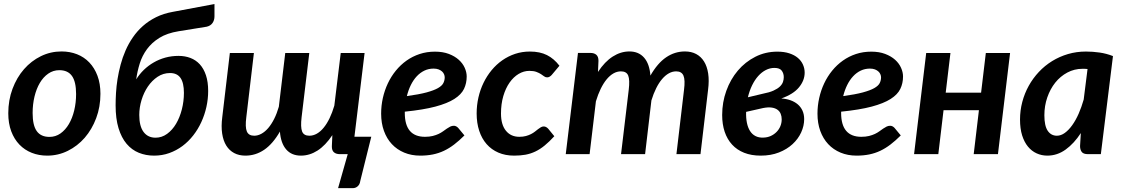

<svg xmlns="http://www.w3.org/2000/svg" viewBox="-20 -782 5698 974"><path d="M231 -87.5Q262 -87.5 287 -105.2Q312 -123 329.5 -152.8Q347 -182.5 356.5 -222Q366 -261.5 366 -305Q366 -367.5 345 -396.8Q324 -426 281 -426Q250 -426 224.8 -408.5Q199.5 -391 182 -361.2Q164.5 -331.5 155 -292Q145.5 -252.5 145.5 -208.5Q145.5 -146 166.5 -116.8Q187.5 -87.5 231 -87.5ZM219.5 7.5Q177 7.5 141 -6.8Q105 -21 78.5 -48.5Q52 -76 37 -116Q22 -156 22 -207.5Q22 -274 43.5 -331.5Q65 -389 101.8 -431Q138.5 -473 187.5 -497Q236.5 -521 292 -521Q334.5 -521 370.8 -506.8Q407 -492.5 433.2 -465Q459.5 -437.5 474.5 -397.5Q489.5 -357.5 489.5 -306Q489.5 -240 468 -182.8Q446.5 -125.5 409.8 -83.2Q373 -41 324 -16.8Q275 7.5 219.5 7.5Z M842.5 -411.5Q808 -411.5 779.5 -392.5Q751 -373.5 730.2 -343Q709.5 -312.5 698 -274.5Q686.5 -236.5 686.5 -199Q686.5 -142 708.2 -112.8Q730 -83.5 769 -83.5Q801 -83.5 827.8 -103Q854.5 -122.5 873.2 -154.2Q892 -186 902.5 -227Q913 -268 913 -311Q913 -361.5 895.8 -386.5Q878.5 -411.5 842.5 -411.5ZM1068 -761.5V-699Q1068 -679.5 1058 -665.2Q1048 -651 1028.5 -646.5L886 -623.5Q827.5 -614 788.8 -590Q750 -566 725.5 -532.5Q701 -499 688.8 -459.5Q676.5 -420 671 -379.5Q687.5 -406 710 -427.8Q732.5 -449.5 759.8 -465.2Q787 -481 818.8 -489.8Q850.5 -498.5 886 -498.5Q918.5 -498.5 946 -488Q973.5 -477.5 993.5 -455.8Q1013.5 -434 1024.8 -400.2Q1036 -366.5 1036 -320.5Q1036 -279.5 1027 -239.2Q1018 -199 1001.2 -162.5Q984.5 -126 960.2 -95Q936 -64 905.5 -41.2Q875 -18.5 838.8 -5.5Q802.5 7.5 761.5 7.5Q720 7.5 684.2 -7Q648.5 -21.5 622.2 -52.5Q596 -83.5 581.2 -132Q566.5 -180.5 566.5 -248Q566.5 -277 568.5 -311Q570.5 -345 576.2 -381Q582 -417 591.8 -453.8Q601.5 -490.5 616.8 -525.5Q632 -560.5 653.8 -592.2Q675.5 -624 704.8 -650Q734 -676 771.8 -694.8Q809.5 -713.5 857 -722Z M1863.5 -88.5 1807.5 136.5Q1805.5 153 1794.8 162.8Q1784 172.5 1769.5 172.5H1695L1744 0H1704.5Q1685 0 1674 -9.5Q1663 -19 1663.5 -40L1666 -96.5Q1631 -44 1590.8 -18.2Q1550.5 7.5 1506.5 7.5Q1459 7.5 1431.8 -24Q1404.5 -55.5 1400 -114.5Q1364 -52 1320.2 -22.2Q1276.5 7.5 1225 7.5Q1192.5 7.5 1168 -5.5Q1143.5 -18.5 1128 -43.2Q1112.5 -68 1107 -104.5Q1101.5 -141 1107.5 -187.5L1146 -513H1268L1229.5 -187.5Q1223 -137 1232.2 -115.2Q1241.5 -93.5 1269.5 -93.5Q1288 -93.5 1306.2 -103.5Q1324.5 -113.5 1340.8 -132.5Q1357 -151.5 1370.8 -178.8Q1384.5 -206 1394.5 -240.5L1427 -513H1549L1510 -187.5Q1504 -137 1512.5 -115.2Q1521 -93.5 1549.5 -93.5Q1569 -93.5 1587.5 -104Q1606 -114.5 1622.2 -134.5Q1638.5 -154.5 1652 -182.5Q1665.5 -210.5 1676 -246L1708.5 -513H1829.5L1778 -88.5Z M2179.5 -434Q2154.5 -434 2133 -423.8Q2111.5 -413.5 2094.2 -395Q2077 -376.5 2064.2 -350.8Q2051.5 -325 2044 -294.5Q2106 -303 2143.8 -313.2Q2181.5 -323.5 2202 -335.2Q2222.5 -347 2229.2 -360.8Q2236 -374.5 2236 -389.5Q2236 -397 2232.8 -405Q2229.5 -413 2222.8 -419.2Q2216 -425.5 2205.2 -429.8Q2194.5 -434 2179.5 -434ZM2033.5 -209Q2033.5 -88 2136 -88Q2158 -88 2175 -92.2Q2192 -96.5 2204.8 -102.5Q2217.5 -108.5 2227.8 -116Q2238 -123.5 2246.8 -129.5Q2255.5 -135.5 2264 -139.8Q2272.5 -144 2282.5 -144Q2288.5 -144 2294.2 -141Q2300 -138 2304.5 -133L2336 -95Q2309.5 -68.5 2284 -49Q2258.5 -29.5 2232 -17Q2205.5 -4.5 2176 1.5Q2146.5 7.5 2112 7.5Q2067 7.5 2030.5 -7.8Q1994 -23 1968 -50.8Q1942 -78.5 1927.8 -117.8Q1913.5 -157 1913.5 -205.5Q1913.5 -246 1922.2 -285Q1931 -324 1947.5 -359Q1964 -394 1988 -423.5Q2012 -453 2042.2 -474.5Q2072.5 -496 2108.8 -508Q2145 -520 2186.5 -520Q2226.5 -520 2256.8 -508.5Q2287 -497 2307.2 -478.8Q2327.5 -460.5 2337.5 -438Q2347.5 -415.5 2347.5 -394Q2347.5 -359.5 2333.8 -331Q2320 -302.5 2284.8 -280Q2249.5 -257.5 2188.5 -241.2Q2127.5 -225 2033.5 -215.5Z M2792 -91Q2766.5 -63 2743.2 -44Q2720 -25 2696 -13.5Q2672 -2 2645.8 2.8Q2619.5 7.5 2588 7.5Q2543.5 7.5 2508.2 -7.8Q2473 -23 2448.5 -51Q2424 -79 2411 -118.5Q2398 -158 2398 -206.5Q2398 -248 2407 -287.5Q2416 -327 2433 -362Q2450 -397 2474 -426Q2498 -455 2528 -476Q2558 -497 2593.2 -508.8Q2628.5 -520.5 2668 -520.5Q2719 -520.5 2754.8 -502.5Q2790.5 -484.5 2818 -448.5L2778.5 -401.5Q2774.5 -397 2768.5 -393.2Q2762.5 -389.5 2755.5 -389.5Q2747 -389.5 2740.2 -394.8Q2733.5 -400 2724.2 -406Q2715 -412 2701.2 -417.2Q2687.5 -422.5 2665.5 -422.5Q2637 -422.5 2611 -407Q2585 -391.5 2565 -363Q2545 -334.5 2533.2 -294.5Q2521.5 -254.5 2521.5 -206Q2521.5 -149.5 2546.5 -118.8Q2571.5 -88 2614.5 -88Q2633.5 -88 2648 -92Q2662.5 -96 2673.8 -101.8Q2685 -107.5 2693.5 -114.2Q2702 -121 2709.5 -126.8Q2717 -132.5 2723.8 -136.5Q2730.5 -140.5 2738.5 -140.5Q2745 -140.5 2750.8 -137.2Q2756.5 -134 2761 -129L2792 -91Z M2850 0 2912 -513.5H2975Q2994.5 -513.5 3005.2 -504Q3016 -494.5 3016 -473.5L3013.5 -417Q3048 -469.5 3088.5 -495.2Q3129 -521 3173 -521Q3220 -521 3247.5 -489.5Q3275 -458 3279.5 -398.5Q3315.5 -461.5 3359.2 -491.2Q3403 -521 3454.5 -521Q3487 -521 3511.5 -508Q3536 -495 3551.5 -470.2Q3567 -445.5 3572.5 -409.2Q3578 -373 3572 -326.5L3533.5 0H3411.5L3450 -326.5Q3456.5 -376.5 3447.2 -398.2Q3438 -420 3410 -420Q3391 -420 3373 -410Q3355 -400 3338.8 -381Q3322.5 -362 3308.8 -334.5Q3295 -307 3284.5 -272.5L3252.5 0H3130.5L3169.5 -326.5Q3175.5 -376.5 3167 -398.2Q3158.5 -420 3130 -420Q3110 -420 3091.8 -409.5Q3073.5 -399 3057.2 -379.2Q3041 -359.5 3027.2 -331.2Q3013.5 -303 3003 -268L2971 0Z M3765 -214.5Q3764 -183.5 3769 -159Q3774 -134.5 3784.8 -117.5Q3795.5 -100.5 3812.5 -91.8Q3829.5 -83 3852.5 -84Q3873 -84.5 3890 -92.2Q3907 -100 3919.5 -112.8Q3932 -125.5 3938.8 -142Q3945.5 -158.5 3945.5 -176.5Q3945.5 -191.5 3940.5 -204.2Q3935.5 -217 3924.2 -225.2Q3913 -233.5 3895.2 -236.2Q3877.5 -239 3851.5 -234ZM3849.5 -306.5Q3883.5 -313 3904.2 -322.5Q3925 -332 3936.5 -343.2Q3948 -354.5 3952 -366.5Q3956 -378.5 3956 -390.5Q3956 -410 3945.5 -423.8Q3935 -437.5 3908.5 -437.5Q3886 -437.5 3865 -426.8Q3844 -416 3826.5 -396.5Q3809 -377 3795.5 -349.5Q3782 -322 3774 -288.5ZM3943.5 -282.5Q3968.5 -281 3989.8 -273.5Q4011 -266 4026.5 -253Q4042 -240 4050.8 -221Q4059.5 -202 4059.5 -177.5Q4059.5 -143.5 4044.2 -110.2Q4029 -77 4000.5 -50.8Q3972 -24.5 3931.2 -8.5Q3890.5 7.5 3839 7.5Q3791.5 7.5 3755 -7Q3718.5 -21.5 3693.8 -48.5Q3669 -75.5 3656.2 -113.5Q3643.5 -151.5 3643.5 -198.5Q3643.5 -263 3664.5 -321.2Q3685.5 -379.5 3723 -423.8Q3760.5 -468 3811.8 -494Q3863 -520 3923.5 -520Q3958 -520 3984 -511.5Q4010 -503 4027.2 -488.5Q4044.5 -474 4053.2 -454.5Q4062 -435 4062 -413.5Q4062 -374 4033.2 -339Q4004.5 -304 3943.5 -282.5Z M4393 -434Q4368 -434 4346.5 -423.8Q4325 -413.5 4307.8 -395Q4290.5 -376.5 4277.8 -350.8Q4265 -325 4257.5 -294.5Q4319.5 -303 4357.2 -313.2Q4395 -323.5 4415.5 -335.2Q4436 -347 4442.8 -360.8Q4449.5 -374.5 4449.5 -389.5Q4449.5 -397 4446.2 -405Q4443 -413 4436.2 -419.2Q4429.5 -425.5 4418.8 -429.8Q4408 -434 4393 -434ZM4247 -209Q4247 -88 4349.5 -88Q4371.5 -88 4388.5 -92.2Q4405.5 -96.5 4418.2 -102.5Q4431 -108.5 4441.2 -116Q4451.5 -123.5 4460.2 -129.5Q4469 -135.5 4477.5 -139.8Q4486 -144 4496 -144Q4502 -144 4507.8 -141Q4513.5 -138 4518 -133L4549.5 -95Q4523 -68.5 4497.5 -49Q4472 -29.5 4445.5 -17Q4419 -4.5 4389.5 1.5Q4360 7.5 4325.5 7.5Q4280.5 7.5 4244 -7.8Q4207.5 -23 4181.5 -50.8Q4155.5 -78.5 4141.2 -117.8Q4127 -157 4127 -205.5Q4127 -246 4135.8 -285Q4144.5 -324 4161 -359Q4177.5 -394 4201.5 -423.5Q4225.5 -453 4255.8 -474.5Q4286 -496 4322.2 -508Q4358.5 -520 4400 -520Q4440 -520 4470.2 -508.5Q4500.5 -497 4520.8 -478.8Q4541 -460.5 4551 -438Q4561 -415.5 4561 -394Q4561 -359.5 4547.2 -331Q4533.5 -302.5 4498.2 -280Q4463 -257.5 4402 -241.2Q4341 -225 4247 -215.5Z M5104 -513 5042.5 0H4919.5L4946 -223H4766.5L4740 0H4617L4678.5 -513H4801.5L4777.5 -312H4957L4981 -513Z M5497 -432Q5490 -432.5 5483.8 -432.8Q5477.5 -433 5471.5 -433Q5430 -433 5394.5 -414Q5359 -395 5333.2 -362.8Q5307.5 -330.5 5292.8 -287.8Q5278 -245 5278 -197.5Q5278 -143.5 5295 -118.5Q5312 -93.5 5341.5 -93.5Q5362 -93.5 5381.8 -107.8Q5401.5 -122 5419.2 -146.8Q5437 -171.5 5451.8 -205Q5466.5 -238.5 5477.5 -277ZM5463 -107Q5429 -54.5 5386.2 -23.5Q5343.5 7.5 5293 7.5Q5264 7.5 5238.8 -4Q5213.5 -15.5 5194.8 -38.2Q5176 -61 5165.2 -95.2Q5154.5 -129.5 5154.5 -175.5Q5154.5 -221.5 5166 -265Q5177.5 -308.5 5198.8 -346.8Q5220 -385 5250 -417Q5280 -449 5317.2 -472Q5354.5 -495 5397.8 -507.8Q5441 -520.5 5489 -520.5Q5523.5 -520.5 5558.2 -515.5Q5593 -510.5 5626 -497.5L5564.5 0H5499Q5475.5 0 5467.2 -11.8Q5459 -23.5 5459 -41Z"/></svg>

Font: Lato 2
Style: Bold Italic
Weight: 700
Italic angle: -7°
Designer: Lukasz Dziedzic with Adam Twardoch and Botio Nikoltchev
Foundry: tyPoland Lukasz Dziedzic
Version: Version 2.015; 2015-08-06; http://www.latofonts.com/